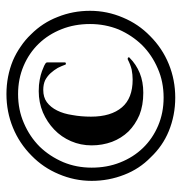

<svg xmlns="http://www.w3.org/2000/svg" viewBox="-5 -515 551 581"><g transform="rotate(-90 270.5 -224.5)"><path d="M265.6 30.3Q211.9 30.3 164.1 10.7Q119.1 -7.8 85 -43.9Q49.8 -78.1 32.2 -124Q13.7 -170.9 13.7 -222.7Q13.7 -274.4 34.2 -322.3Q53.7 -369.1 89.8 -404.3Q127 -441.4 174.8 -460.9Q222.7 -480.5 276.4 -480.5Q330.1 -480.5 377.9 -460.9Q400.4 -451.2 419.9 -437.5Q440.4 -423.8 457 -406.2Q492.2 -371.1 509.8 -325.2Q528.3 -279.3 528.3 -227.5Q528.3 -175.8 507.8 -127.9Q488.3 -81.1 452.1 -45.9Q415 -8.8 367.2 10.7Q319.3 30.3 265.6 30.3ZM276.4 -445.3Q228.5 -445.3 188.5 -427.7Q147.5 -410.2 117.2 -379.9Q87.9 -349.6 70.3 -308.6Q53.7 -268.6 53.7 -222.7Q53.7 -175.8 69.3 -136.7Q85 -96.7 113.3 -67.4Q141.6 -38.1 180.7 -21.5Q219.7 -4.9 265.6 -4.9Q313.5 -4.9 353.5 -22.5Q394.5 -40 424.8 -70.3Q454.1 -100.6 471.7 -140.6Q488.3 -181.6 488.3 -227.5Q488.3 -274.4 472.7 -313.5Q457 -353.5 428.7 -382.8Q400.4 -412.1 361.3 -428.7Q322.3 -445.3 276.4 -445.3ZM121.1 -222.7Q121.1 -190.4 131.8 -161.1Q142.6 -132.8 163.1 -111.3Q183.6 -90.8 212.9 -78.1Q242.2 -66.4 280.3 -66.4Q313.5 -66.4 339.8 -77.1Q366.2 -87.9 385.7 -107.4Q387.7 -108.4 387.7 -110.4Q387.7 -111.3 386.7 -112.3Q384.8 -114.3 380.9 -113.3Q366.2 -105.5 350.6 -101.6Q335 -98.6 320.3 -98.6Q263.7 -98.6 236.3 -130.9Q208 -164.1 208 -224.6Q208 -254.9 212.9 -281.2Q216.8 -307.6 226.6 -327.1Q236.3 -346.7 252 -358.4Q266.6 -369.1 289.1 -369.1Q305.7 -369.1 318.4 -363.3Q331.1 -356.4 339.8 -346.7Q348.6 -336.9 355.5 -325.2Q361.3 -313.5 365.2 -302.7Q366.2 -299.8 369.1 -300.8Q372.1 -300.8 372.1 -303.7Q372.1 -322.3 372.1 -357.4Q372.1 -360.4 369.1 -362.3Q368.2 -362.3 362.3 -366.2Q356.4 -369.1 345.7 -373Q335 -377 319.3 -379.9Q304.7 -382.8 285.2 -382.8Q251 -382.8 220.7 -370.1Q191.4 -357.4 168.9 -335.9Q146.5 -314.5 133.8 -285.2Q121.1 -255.9 121.1 -222.7Z"/></g></svg>

Font: Mermaid
Style: Bold
Weight: 400
Designer: Scott Simpson
Version: Version 1.001